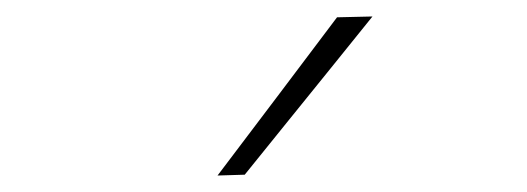

<svg xmlns="http://www.w3.org/2000/svg" viewBox="-20 -799 640 233"><path d="M244 -586Q280.5 -634 317 -682.5Q353.5 -731 389 -778L432 -779Q406 -746.5 380 -714.5Q354 -682.5 328.5 -650.8Q303 -619 277 -587Z"/></svg>

Font: Commissioner Thin Thin
Style: Regular
Weight: 250
Version: Version 1.000